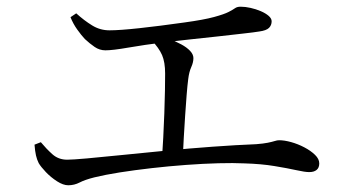

<svg xmlns="http://www.w3.org/2000/svg" viewBox="-20 -649 1040 573"><path d="M754.2 -555.1Q738.8 -552.5 705.3 -548.8Q671.8 -545 630.1 -540.3Q588.4 -535.7 546.4 -531.3Q504.3 -526.9 471.2 -522.8Q410.2 -515.2 363.2 -507Q316.1 -498.8 294.6 -498.8Q277.3 -498.8 262.5 -508.9Q247.6 -519.1 233.4 -532.4Q222.8 -543.6 210.6 -560.7Q198.3 -577.9 190.4 -597.7L207.5 -609.2Q231.1 -587.8 254.9 -573.2Q278.6 -558.5 306.7 -558.5Q337.1 -558.5 396 -564.9Q454.9 -571.3 530 -581.9Q588.2 -589.9 618.6 -598.2Q649.1 -606.5 662.4 -613.4Q675.7 -620.3 681.7 -624.7Q687.8 -629 698.1 -629Q712.1 -629 727.9 -625.4Q743.8 -621.9 758.2 -615.7Q772.7 -609.5 781.7 -601.7Q790.7 -593.9 790.7 -585.5Q790.7 -573.7 782.8 -565.8Q774.9 -557.9 754.2 -555.1ZM448.1 -545.1Q466.4 -539.5 485.6 -532.4Q504.8 -525.3 521.1 -516.5Q537.4 -507.7 547.3 -497.2Q557.2 -486.6 557.2 -475.7Q557.2 -462.9 550.8 -448.7Q544.3 -434.5 541.7 -412.8Q539.3 -394.5 537 -365.6Q534.7 -336.7 532.5 -303.5Q530.2 -270.2 528.4 -237.1Q526.6 -204 525.4 -176.6L463.4 -175.5Q465.4 -202.7 467.2 -238.3Q469 -273.8 470.4 -310.8Q471.8 -347.8 472.3 -379.7Q472.8 -411.5 472.8 -429.6Q472.8 -463.4 463.7 -484.6Q454.5 -505.7 432.4 -528.9ZM83 -217.3 101.9 -224.6Q118 -205.2 136.2 -188.8Q154.4 -172.4 180.6 -172.4Q195.8 -172.4 239 -176.2Q282.1 -180.1 343.3 -186.3Q404.6 -192.5 474.5 -199.3Q544.4 -206.1 614.7 -211.2Q685 -216.3 744.7 -218.7Q766.4 -220.4 779.1 -223Q791.9 -225.6 799.5 -228Q807.2 -230.5 813 -230.5Q828.7 -230.5 848.9 -224.9Q869.1 -219.3 888.2 -209.3Q907.3 -199.3 920.1 -186.9Q932.8 -174.5 932.8 -161.5Q932.8 -148.3 924.9 -141.9Q917 -135.4 902.9 -135.4Q890.2 -135.4 864.1 -141.2Q838.1 -147 799.1 -153.4Q760.1 -159.9 709.5 -161.4Q677.3 -163 631.9 -161.8Q586.5 -160.6 535 -156.8Q483.5 -153 432.6 -147.2Q381.7 -141.4 337.1 -134.4Q292.6 -127.3 261.7 -119.7Q233.5 -112.6 217.7 -104.4Q201.8 -96.1 183.6 -96.1Q168.7 -96.1 150.3 -107.9Q131.9 -119.7 116.8 -135.5Q101.8 -151.3 95.5 -162.2Q90.3 -172.5 87.4 -185Q84.5 -197.6 83 -217.3Z"/></svg>

Font: Early Summer Mincho VF
Style: Regular
Weight: 250
Designer: GuiWonder
Version: Version 1.002